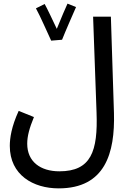

<svg xmlns="http://www.w3.org/2000/svg" viewBox="-20 -807 710 1058"><path d="M262 -583 322 -588C338 -629 387 -741 399 -768L352 -787C344 -771 314 -700 293 -648C272 -692 239 -763 226 -785L178 -761C201 -720 244 -621 262 -583ZM34 -3C34 158 164 231 303 231C560 231 614 36 608 -184L591 -715H493L512 -188C520 27 482 137 307 137C203 137 130 84 130 -15C130 -57 142 -101 167 -162L83 -196C43 -109 34 -46 34 -3Z"/></svg>

Font: Noto Sans Arabic UI SmCn Md
Style: Regular
Weight: 500
Width: 4
Designer: Monotype Design Team, Nadine Chahine and Nizar Qandah
Foundry: Monotype Imaging Inc.
Version: Version 2.010